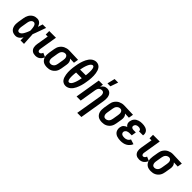

<svg xmlns="http://www.w3.org/2000/svg" viewBox="242 -2124 3706 3706"><g transform="rotate(45 2094.5 -271.0)"><path d="M175 8Q147 8 120.5 1Q94 -6 73.5 -22Q53 -38 40.5 -61.5Q28 -85 22.5 -111.5Q17 -138 18 -166Q19 -194 23 -222L43 -342Q47 -366 54 -389Q61 -412 73.5 -434Q86 -456 104 -474.5Q122 -493 143.5 -505.5Q165 -518 189 -523Q213 -528 237 -528Q260 -528 280.5 -520Q301 -512 316.5 -497Q332 -482 341.5 -462.5Q351 -443 359 -423Q366 -447 374 -471.5Q382 -496 390 -520H485Q471 -482 457.5 -444.5Q444 -407 431 -370L429 -366Q419 -337 408.5 -308Q398 -279 386 -250Q388 -226 389.5 -201.5Q391 -177 392 -153V-152Q395 -114 396.5 -76Q398 -38 401 0H306Q305 -21 305.5 -41.5Q306 -62 306 -83Q294 -65 281 -48.5Q268 -32 251.5 -19.5Q235 -7 215 0.5Q195 8 175 8ZM175 -88Q189 -88 203 -95Q217 -102 227.5 -112.5Q238 -123 246 -135.5Q254 -148 261 -160.5Q268 -173 274.5 -186.5Q281 -200 286.5 -213Q292 -226 297.5 -239.5Q303 -253 307 -267Q307 -284 305.5 -300.5Q304 -317 302 -333.5Q300 -350 296.5 -366Q293 -382 286 -396.5Q279 -411 266.5 -421.5Q254 -432 237 -432Q225 -432 213.5 -427.5Q202 -423 193 -414.5Q184 -406 177 -395Q170 -384 165.5 -373Q161 -362 158.5 -350Q156 -338 154 -327L134 -207Q132 -194 130.5 -182Q129 -170 129.5 -157.5Q130 -145 131.5 -133.5Q133 -122 138 -111.5Q143 -101 153 -94.5Q163 -88 175 -88Z M717 8Q694 8 671.5 3Q649 -2 631 -14.5Q613 -27 601 -45.5Q589 -64 584 -86Q579 -108 579 -131Q579 -154 583 -178L624 -424H570V-520H753L694 -162Q692 -150 691 -137.5Q690 -125 694 -114Q698 -103 706.5 -95.5Q715 -88 727 -88Q737 -88 747.5 -92.5Q758 -97 765 -105Q772 -113 777.5 -122.5Q783 -132 786 -142L872 -104Q862 -81 847 -59.5Q832 -38 811.5 -22Q791 -6 766 1Q741 8 717 8Z M1035 8Q1006 8 977.5 2Q949 -4 926.5 -19Q904 -34 888.5 -57Q873 -80 866 -107Q859 -134 859.5 -163.5Q860 -193 864 -222L884 -342Q888 -367 896.5 -391Q905 -415 920.5 -437Q936 -459 956 -476.5Q976 -494 1000 -505Q1024 -516 1049 -522Q1074 -528 1098 -528H1114L1356 -520L1340 -424L1231 -428Q1244 -416 1253 -401.5Q1262 -387 1266 -370Q1270 -353 1270 -334.5Q1270 -316 1267 -298L1247 -178Q1243 -153 1235 -128.5Q1227 -104 1213 -82Q1199 -60 1178.5 -42Q1158 -24 1134.5 -12.5Q1111 -1 1085.5 3.5Q1060 8 1035 8ZM1035 -88Q1054 -88 1073.5 -96.5Q1093 -105 1106.5 -120.5Q1120 -136 1127 -155Q1134 -174 1137 -193L1157 -313Q1160 -333 1160.5 -352Q1161 -371 1155.5 -388.5Q1150 -406 1136.5 -418.5Q1123 -431 1104 -432H1092Q1074 -432 1055.5 -422.5Q1037 -413 1024 -397.5Q1011 -382 1004.5 -363.5Q998 -345 995 -327L975 -207Q973 -193 971.5 -179.5Q970 -166 971.5 -153Q973 -140 977.5 -128Q982 -116 990 -106.5Q998 -97 1010 -92.5Q1022 -88 1035 -88Z M1539 8Q1507 8 1479.5 -5.5Q1452 -19 1435 -42.5Q1418 -66 1408.5 -95Q1399 -124 1394 -154Q1389 -184 1387.5 -215Q1386 -246 1388 -278Q1390 -310 1393.5 -341.5Q1397 -373 1403 -405Q1407 -431 1412.5 -457.5Q1418 -484 1426 -510.5Q1434 -537 1443.5 -563Q1453 -589 1465.5 -614Q1478 -639 1495 -662.5Q1512 -686 1534 -704.5Q1556 -723 1583 -733Q1610 -743 1636 -743Q1668 -743 1695.5 -729.5Q1723 -716 1740 -692.5Q1757 -669 1767 -640Q1777 -611 1781.5 -581Q1786 -551 1787.5 -519.5Q1789 -488 1787 -456.5Q1785 -425 1781.5 -393.5Q1778 -362 1772 -330Q1768 -303 1762.5 -277Q1757 -251 1749 -224.5Q1741 -198 1731.5 -172Q1722 -146 1709.5 -121Q1697 -96 1680 -72.5Q1663 -49 1641 -30.5Q1619 -12 1592 -2Q1565 8 1539 8ZM1672 -415Q1675 -428 1676 -441Q1677 -454 1678 -467Q1679 -480 1679.5 -492.5Q1680 -505 1680.5 -518Q1681 -531 1680.5 -543.5Q1680 -556 1679 -568.5Q1678 -581 1676 -593Q1674 -605 1670 -616.5Q1666 -628 1657.5 -637.5Q1649 -647 1636 -647Q1623 -647 1610.5 -639Q1598 -631 1589.5 -620Q1581 -609 1574 -596.5Q1567 -584 1561.5 -571.5Q1556 -559 1551 -546Q1546 -533 1542 -520Q1538 -507 1534.5 -494Q1531 -481 1528 -468Q1525 -455 1522.5 -442Q1520 -429 1517 -415ZM1539 -88Q1552 -88 1564.5 -96Q1577 -104 1586 -115Q1595 -126 1601.5 -138.5Q1608 -151 1613.5 -163.5Q1619 -176 1624 -189Q1629 -202 1633 -215Q1637 -228 1640.5 -241Q1644 -254 1647 -267Q1650 -280 1652.5 -293Q1655 -306 1658 -320H1503Q1501 -307 1499.5 -294Q1498 -281 1497 -268Q1496 -255 1495.5 -242.5Q1495 -230 1494.5 -217Q1494 -204 1494.5 -191.5Q1495 -179 1496 -166.5Q1497 -154 1499 -142Q1501 -130 1505 -118.5Q1509 -107 1517.5 -97.5Q1526 -88 1539 -88Z M2069 215 2157 -313Q2159 -326 2160 -339.5Q2161 -353 2160 -366Q2159 -379 2155 -391Q2151 -403 2144 -412.5Q2137 -422 2125 -427Q2113 -432 2100 -432Q2082 -432 2064.5 -425.5Q2047 -419 2034 -405Q2021 -391 2014.5 -374Q2008 -357 2005 -340L1949 0H1836L1922 -520H2035L2024 -453Q2033 -469 2046 -483.5Q2059 -498 2075.5 -508.5Q2092 -519 2110.5 -523.5Q2129 -528 2146 -528Q2173 -528 2196.5 -519Q2220 -510 2236 -492Q2252 -474 2260.5 -450.5Q2269 -427 2272 -401.5Q2275 -376 2273 -350Q2271 -324 2267 -298L2182 215ZM2079 -600 2117 -757H2214L2159 -600Z M2535 8Q2506 8 2477.5 2Q2449 -4 2426.5 -19Q2404 -34 2388.5 -57Q2373 -80 2366 -107Q2359 -134 2359.5 -163.5Q2360 -193 2364 -222L2384 -342Q2388 -367 2396.5 -391Q2405 -415 2420.5 -437Q2436 -459 2456 -476.5Q2476 -494 2500 -505Q2524 -516 2549 -522Q2574 -528 2598 -528H2614L2856 -520L2840 -424L2731 -428Q2744 -416 2753 -401.5Q2762 -387 2766 -370Q2770 -353 2770 -334.5Q2770 -316 2767 -298L2747 -178Q2743 -153 2735 -128.5Q2727 -104 2713 -82Q2699 -60 2678.5 -42Q2658 -24 2634.5 -12.5Q2611 -1 2585.5 3.5Q2560 8 2535 8ZM2535 -88Q2554 -88 2573.5 -96.5Q2593 -105 2606.5 -120.5Q2620 -136 2627 -155Q2634 -174 2637 -193L2657 -313Q2660 -333 2660.5 -352Q2661 -371 2655.5 -388.5Q2650 -406 2636.5 -418.5Q2623 -431 2604 -432H2592Q2574 -432 2555.5 -422.5Q2537 -413 2524 -397.5Q2511 -382 2504.5 -363.5Q2498 -345 2495 -327L2475 -207Q2473 -193 2471.5 -179.5Q2470 -166 2471.5 -153Q2473 -140 2477.5 -128Q2482 -116 2490 -106.5Q2498 -97 2510 -92.5Q2522 -88 2535 -88Z M3043 8Q3016 8 2990 4.5Q2964 1 2939.5 -7.5Q2915 -16 2895 -31.5Q2875 -47 2863 -68.5Q2851 -90 2847 -116.5Q2843 -143 2848 -169Q2851 -187 2858 -204.5Q2865 -222 2879 -236Q2893 -250 2909.5 -259.5Q2926 -269 2944 -275Q2931 -284 2920.5 -296Q2910 -308 2904.5 -323Q2899 -338 2898 -355Q2897 -372 2900 -389Q2904 -410 2913.5 -431Q2923 -452 2938 -469Q2953 -486 2973.5 -497.5Q2994 -509 3015 -516Q3036 -523 3057.5 -525.5Q3079 -528 3101 -528Q3124 -528 3146.5 -525.5Q3169 -523 3190 -516Q3211 -509 3229 -497Q3247 -485 3258.5 -467.5Q3270 -450 3274.5 -428Q3279 -406 3275 -383L3274 -376H3163V-378Q3166 -392 3159.5 -403.5Q3153 -415 3143 -421.5Q3133 -428 3119.5 -430Q3106 -432 3093 -432Q3079 -432 3065.5 -429Q3052 -426 3040 -418.5Q3028 -411 3020.5 -399Q3013 -387 3010 -373Q3008 -360 3013 -348Q3018 -336 3028.5 -329.5Q3039 -323 3052 -320.5Q3065 -318 3079 -318H3136L3120 -222H3063Q3047 -222 3030.5 -219.5Q3014 -217 2998.5 -209.5Q2983 -202 2971.5 -187.5Q2960 -173 2958 -157Q2955 -140 2963 -124.5Q2971 -109 2985 -101Q2999 -93 3016 -90.5Q3033 -88 3051 -88Q3068 -88 3085 -91.5Q3102 -95 3118 -104Q3134 -113 3146.5 -127Q3159 -141 3165 -157L3264 -125Q3252 -93 3228 -66Q3204 -39 3173.5 -22Q3143 -5 3109 1.5Q3075 8 3043 8Z M3550 8Q3527 8 3504.5 3Q3482 -2 3464 -14.5Q3446 -27 3434 -45.5Q3422 -64 3417 -86Q3412 -108 3412 -131Q3412 -154 3416 -178L3457 -424H3403V-520H3586L3527 -162Q3525 -150 3524 -137.5Q3523 -125 3527 -114Q3531 -103 3539.5 -95.5Q3548 -88 3560 -88Q3570 -88 3580.5 -92.5Q3591 -97 3598 -105Q3605 -113 3610.5 -122.5Q3616 -132 3619 -142L3705 -104Q3695 -81 3680 -59.5Q3665 -38 3644.5 -22Q3624 -6 3599 1Q3574 8 3550 8Z M3868 8Q3839 8 3810.5 2Q3782 -4 3759.5 -19Q3737 -34 3721.5 -57Q3706 -80 3699 -107Q3692 -134 3692.5 -163.5Q3693 -193 3697 -222L3717 -342Q3721 -367 3729.5 -391Q3738 -415 3753.5 -437Q3769 -459 3789 -476.5Q3809 -494 3833 -505Q3857 -516 3882 -522Q3907 -528 3931 -528H3947L4189 -520L4173 -424L4064 -428Q4077 -416 4086 -401.5Q4095 -387 4099 -370Q4103 -353 4103 -334.5Q4103 -316 4100 -298L4080 -178Q4076 -153 4068 -128.5Q4060 -104 4046 -82Q4032 -60 4011.5 -42Q3991 -24 3967.5 -12.5Q3944 -1 3918.5 3.5Q3893 8 3868 8ZM3868 -88Q3887 -88 3906.5 -96.5Q3926 -105 3939.5 -120.5Q3953 -136 3960 -155Q3967 -174 3970 -193L3990 -313Q3993 -333 3993.5 -352Q3994 -371 3988.5 -388.5Q3983 -406 3969.5 -418.5Q3956 -431 3937 -432H3925Q3907 -432 3888.5 -422.5Q3870 -413 3857 -397.5Q3844 -382 3837.5 -363.5Q3831 -345 3828 -327L3808 -207Q3806 -193 3804.5 -179.5Q3803 -166 3804.5 -153Q3806 -140 3810.5 -128Q3815 -116 3823 -106.5Q3831 -97 3843 -92.5Q3855 -88 3868 -88Z"/></g></svg>

Font: Iosevka Custom
Style: Bold Italic
Weight: 700
Italic angle: -9°
Designer: Belleve Invis
Foundry: Belleve Invis
Version: Version 30.3.1; ttfautohint (v1.8.3)